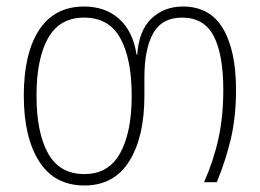

<svg xmlns="http://www.w3.org/2000/svg" viewBox="-20 -559 797 589"><path d="M239 10Q147 10 100 -64Q53 -138 53 -266Q53 -395 100 -467Q147 -539 238 -539Q303 -539 345.5 -501Q388 -463 399 -391H401Q406 -466 445 -502.5Q484 -539 541 -539Q624 -539 664 -471.5Q704 -404 704 -284Q704 -201 688.5 -134.5Q673 -68 645 0H606Q636 -68 650.5 -135.5Q665 -203 665 -283Q665 -392 635.5 -448.5Q606 -505 539 -505Q477 -505 450 -457Q423 -409 423 -321V-265Q423 -139 376.5 -64.5Q330 10 239 10ZM239 -25Q313 -25 348.5 -89Q384 -153 384 -265Q384 -379 349 -442Q314 -505 238 -505Q163 -505 127.5 -442Q92 -379 92 -266Q92 -152 127.5 -88.5Q163 -25 239 -25Z"/></svg>

Font: Noto Sans Georgian SemiCondensed ExtraLight
Style: Regular
Weight: 200
Width: 4
Designer: Monotype Design Team, Akaki Razmadze
Foundry: Google LLC
Version: Version 2.005; ttfautohint (v1.8.4.7-5d5b)